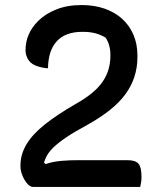

<svg xmlns="http://www.w3.org/2000/svg" viewBox="-20 -740 640 760"><path d="M303 -720Q353 -720 393.5 -706Q434 -692 463 -666Q492 -640 508 -603Q524 -566 524 -520V-514Q524 -473 512 -436Q500 -399 476 -366.5Q452 -334 415 -304.5Q378 -275 328 -247Q274 -218 241 -195.5Q208 -173 188.5 -153.5Q169 -134 160 -112.5Q151 -91 147 -65L142 -106L174 -80L125 -76Q147 -87 171.5 -94Q196 -101 225.5 -103.5Q255 -106 293 -106H484Q516 -106 528 -92Q540 -78 540 -43Q540 -39 540 -34.5Q540 -30 539.5 -25Q539 -20 538 -16Q537 -12 536.5 -8Q536 -4 535 0Q532 0 509 0Q486 0 449.5 0Q413 0 370 0Q327 0 284 0Q241 0 203.5 0Q166 0 141.5 0Q117 0 111 0Q99 0 87.5 -13.5Q76 -27 68.5 -46Q61 -65 61 -81V-85Q61 -129 85 -169Q109 -209 157.5 -247.5Q206 -286 277 -327Q318 -350 345 -372.5Q372 -395 387.5 -418.5Q403 -442 410 -467Q417 -492 417 -520V-524Q417 -543 412 -560.5Q407 -578 398 -591Q380 -602 358.5 -608Q337 -614 306 -614Q239 -614 205 -577Q171 -540 170 -470H164Q147 -472 133.5 -476Q120 -480 110 -486Q100 -492 94 -500.5Q88 -509 84.5 -519.5Q81 -530 81 -541Q81 -574 93.5 -603Q106 -632 131 -657Q159 -685 202.5 -702.5Q246 -720 303 -720Z"/></svg>

Font: Recursive Casual Medium
Style: Regular
Weight: 500
Version: Version 1.047